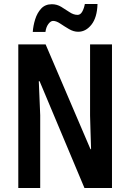

<svg xmlns="http://www.w3.org/2000/svg" viewBox="-20 -935 647 955"><path d="M537 0H400L177 -531H173Q176 -473 177 -434.5Q178 -396 180 -362V0H71V-714H207L430 -193H433Q431 -253 430 -289Q429 -325 428 -360V-714H537ZM143 -776Q145 -807 155 -839Q165 -871 185 -892.5Q205 -914 238 -914Q263 -914 284.5 -901Q306 -888 326 -874.5Q346 -861 366 -861Q380 -861 389 -877Q398 -893 402 -915H465Q463 -848 435 -812.5Q407 -777 369 -777Q346 -777 323 -790.5Q300 -804 280 -817.5Q260 -831 244 -831Q232 -831 220.5 -815.5Q209 -800 206 -776Z"/></svg>

Font: Noto Sans Sinhala ExtraCondensed SemiBold
Style: Regular
Weight: 600
Width: 2
Designer: Jelle Bosma - Monotype Design Team
Foundry: Monotype Imaging Inc.
Version: Version 2.006; ttfautohint (v1.8.4.7-5d5b)